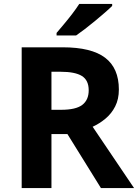

<svg xmlns="http://www.w3.org/2000/svg" viewBox="-20 -954 700 974"><path d="M298 -714Q444 -714 513.5 -661Q583 -608 583 -500Q583 -451 564.5 -414.5Q546 -378 515.5 -352.5Q485 -327 450 -311L660 0H492L322 -274H241V0H90V-714ZM287 -590H241V-397H290Q365 -397 397.5 -422Q430 -447 430 -496Q430 -547 395.5 -568.5Q361 -590 287 -590ZM549 -924Q535 -910 512 -890Q489 -870 462.5 -848Q436 -826 410.5 -806.5Q385 -787 366 -774H267V-787Q283 -806 304.5 -831.5Q326 -857 347 -884.5Q368 -912 382 -934H549Z"/></svg>

Font: Noto Sans Bamum
Style: Bold
Weight: 700
Designer: Monotype Design Team
Foundry: Monotype Imaging Inc.
Version: Version 2.002; ttfautohint (v1.8.4.7-5d5b)